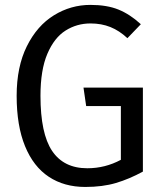

<svg xmlns="http://www.w3.org/2000/svg" viewBox="-20 -737 655 769"><path d="M46.7 -353.3Q46.7 -469.7 87.7 -552.1Q128.7 -634.4 196.2 -675.9Q263.6 -717.4 342.1 -717.4Q408.2 -717.4 454.4 -698.7Q500.5 -680 544.1 -640L490.3 -584.1Q457.9 -614.4 422.1 -628.7Q386.2 -643.1 342.6 -643.1Q287.7 -643.1 242.6 -614.6Q197.4 -586.2 169.7 -521.5Q142.1 -456.9 142.1 -353.3Q142.1 -202.1 188.7 -132.6Q235.4 -63.1 329.7 -63.1Q401 -63.1 464.1 -96.9V-312.3H325.1L314.4 -386.2H552.3V-49.7Q497.9 -20 444.4 -4.1Q390.8 11.8 321.5 11.8Q236.9 11.8 175.4 -29Q113.8 -69.7 80.3 -151.5Q46.7 -233.3 46.7 -353.3Z"/></svg>

Font: Fira Code
Style: Regular
Weight: 400
Designer: Carrois Corporate, Edenspiekermann AG, Nikita Prokopov
Foundry: Carrois Corporate, Edenspiekermann AG, Nikita Prokopov
Version: Version 5.002